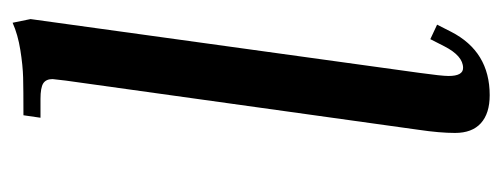

<svg xmlns="http://www.w3.org/2000/svg" viewBox="-265 -521 793 303"><g transform="rotate(-90 131.5 -369.5)"><path d="M73.2 -47.9Q73.2 -71.8 78.1 -105L155.8 -662.1Q158.2 -681.6 158.2 -683.1Q158.2 -693.4 151.4 -697.8Q144.5 -702.1 127 -702.1H97.2L101.1 -729Q141.6 -729 160.6 -729.5Q179.7 -730 204.1 -733.9Q228.5 -737.8 247.1 -746.1L252.9 -717.8L168 -104Q163.1 -68.8 163.1 -58.1Q163.1 -35.2 175.8 -35.2Q194.8 -35.2 210 -64.9L221.2 -86.9L244.1 -76.2L232.9 -54.2Q201.7 6.8 132.8 6.8Q104 6.8 88.6 -7.1Q73.2 -21 73.2 -47.9Z"/></g></svg>

Font: Dihjauti
Style: Bold Italic
Weight: 700
Italic angle: -9°
Designer: T. Christopher White
Version: Version 3.0.0